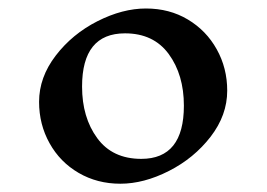

<svg xmlns="http://www.w3.org/2000/svg" viewBox="-20 -840 628 452"><path d="M514.9 -626.5Q514.9 -568.8 475.8 -518.1Q436.7 -467.5 377.6 -437.5Q318.5 -407.5 263.3 -407.5Q208.9 -407.5 165.1 -433Q121.3 -458.5 96.7 -502.8Q72 -547 72 -600.2Q72 -658 111.1 -709Q150.2 -760 209.3 -790Q268.4 -820 323.6 -820Q378.9 -820 422.2 -794.1Q465.6 -768.2 490.2 -724Q514.9 -679.8 514.9 -626.5ZM173.2 -636.2Q173.2 -563.5 208.9 -514.8Q244.6 -466 312.6 -466Q412.9 -466 412.9 -591.2Q412.9 -664 377.2 -712.8Q341.5 -761.5 274.3 -761.5Q173.2 -761.5 173.2 -636.2Z"/></svg>

Font: Inknut Antiqua Light
Style: Regular
Weight: 300
Designer: Claus Eggers Sørensen
Foundry: Claus Eggers Sørensen
Version: Version 1.003; ttfautohint (v1.8.2) -l 8 -r 50 -G 200 -x 14 